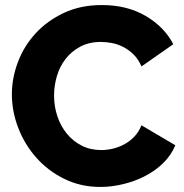

<svg xmlns="http://www.w3.org/2000/svg" viewBox="-20 -734 728 760"><path d="M27 -361Q27 -425 51 -488.5Q75 -552 121 -602Q167 -652 233 -683Q299 -714 383 -714Q483 -714 556.5 -671Q630 -628 666 -559L540 -471Q528 -499 509.5 -517.5Q491 -536 469 -547.5Q447 -559 424 -563.5Q401 -568 379 -568Q332 -568 297 -549Q262 -530 239 -500Q216 -470 205 -432Q194 -394 194 -355Q194 -313 207 -274Q220 -235 244.5 -205Q269 -175 303.5 -157.5Q338 -140 381 -140Q403 -140 426.5 -145.5Q450 -151 471.5 -162.5Q493 -174 511 -192.5Q529 -211 540 -238L674 -159Q658 -120 626.5 -89Q595 -58 554 -37Q513 -16 467 -5Q421 6 377 6Q300 6 235.5 -25.5Q171 -57 124.5 -109Q78 -161 52.5 -227Q27 -293 27 -361Z"/></svg>

Font: Oxford Sans
Style: Regular
Weight: 800
Designer: Matt McInerney, Pablo Impallari, Rodrigo Fuenzalida
Foundry: Matt McInerney, Pablo Impallari, Rodrigo Fuenzalida
Version: Version 3.000g; ttfautohint (v1.5) -l 8 -r 28 -G 28 -x 14 -D